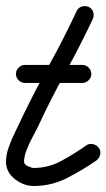

<svg xmlns="http://www.w3.org/2000/svg" viewBox="-30 -586 354 639"><path d="M23 -340Q23 -352 32 -361Q41 -370 53 -370Q101 -370 148.5 -370Q196 -370 244 -370Q256 -370 265 -361Q274 -352 274 -340Q274 -328 265 -319Q256 -310 244 -310Q196 -310 148.5 -310Q101 -310 53 -310Q41 -310 32 -319Q23 -328 23 -340ZM265 -563Q276 -558 280 -546.5Q284 -535 279 -523Q237 -434 189 -347Q141 -260 99 -170Q92 -155 80 -133Q68 -111 59 -88Q50 -65 50 -48Q50 -39 62.5 -33Q75 -27 82 -27Q131 -27 175 -51Q219 -75 257 -102Q267 -109 279 -106.5Q291 -104 299 -94Q306 -84 303.5 -72Q301 -60 291 -52Q245 -20 193 6.5Q141 33 82 33Q49 33 19.5 10Q-10 -13 -10 -48Q-10 -71 -0.5 -97.5Q9 -124 22 -150Q35 -176 44 -196Q87 -285 135 -372Q183 -459 225 -549Q230 -560 241.5 -564Q253 -568 265 -563Z"/></svg>

Font: FRB American Cursive Guidelines Arrows
Style: Bold Italic
Weight: 700
Italic angle: -25°
Version: Version 2.0;Modular Font Editor K font №1